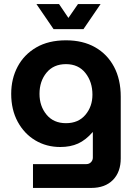

<svg xmlns="http://www.w3.org/2000/svg" viewBox="-20 -720 673 943"><path d="M142 203V86H404Q418 86 427 76.5Q436 67 436 54V-71H435Q401 -32 363.5 -15Q326 2 276 2Q208 2 153.5 -30.5Q99 -63 67 -122Q35 -181 35 -259Q35 -333 66.5 -392.5Q98 -452 158 -487Q218 -522 304 -522Q387 -522 447 -488Q507 -454 540 -392Q573 -330 573 -245V58Q573 125 534.5 164Q496 203 428 203ZM304 -115Q365 -115 399.5 -156Q434 -197 434 -255Q434 -318 399.5 -361.5Q365 -405 304 -405Q243 -405 208.5 -363Q174 -321 174 -259Q174 -199 208.5 -157Q243 -115 304 -115ZM243 -577 159 -700H270L316 -632L363 -700H474L390 -577Z"/></svg>

Font: MuseoModerno SemiBold
Style: Regular
Weight: 600
Designer: Pablo Cosgaya, Héctor Gatti, Marcela Romero, and the Authors of The MuseoModerno Project.
Foundry: Omnibus-Type Team
Version: Version 1.001